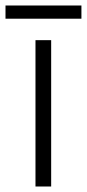

<svg xmlns="http://www.w3.org/2000/svg" viewBox="-41 -678 316 698"><path d="M145 0H88V-532H145ZM255 -658V-610H-21V-658Z"/></svg>

Font: Noto Sans Tamil Light
Style: Regular
Weight: 300
Designer: Jelle Bosma - Monotype Design Team
Foundry: Monotype Imaging Inc.
Version: Version 2.004; ttfautohint (v1.8.4.7-5d5b)